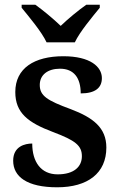

<svg xmlns="http://www.w3.org/2000/svg" viewBox="-20 -786 514 816"><path d="M178 -606H298C319 -651 373 -715 404 -753V-766H347C315 -744 268 -705 238 -676C208 -705 161 -744 130 -766H72V-753C103 -715 157 -651 178 -606ZM223 10C353 10 432 -50 432 -159C432 -243 376 -286 281 -322C180 -359 149 -379 149 -425C149 -468 183 -494 235 -494C294 -494 323 -455 323 -389C385 -389 413 -413 413 -454C413 -502 364 -547 249 -547C126 -547 45 -496 45 -395C45 -306 99 -265 205 -225C301 -189 328 -167 328 -122C328 -78 295 -45 225 -45C154 -45 117 -98 117 -176C86 -176 36 -164 36 -103C36 -35 95 10 223 10Z"/></svg>

Font: Noto Serif Yezidi SemiBold
Style: Regular
Weight: 600
Designer: Dalton Maag Ltd
Foundry: Dalton Maag Ltd
Version: Version 1.001